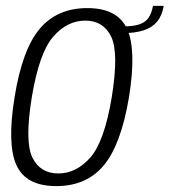

<svg xmlns="http://www.w3.org/2000/svg" viewBox="-20 -628 576 652"><path d="M171 4Q273.5 4 332.2 -66.2Q391 -136.5 418 -298Q444 -459 411.5 -529.8Q379 -600.5 276.5 -600.5Q174 -600.5 114.8 -530.2Q55.5 -460 29.5 -298Q3.5 -137.5 36 -66.8Q68.5 4 171 4ZM178 -39Q116.5 -39 90 -93Q63.5 -147 88 -298Q113 -448.5 160.5 -503.2Q208 -558 269.5 -558Q331 -558 357.5 -503.5Q384 -449 359.5 -298Q334.5 -147.5 286.8 -93.2Q239 -39 178 -39ZM400 -538.5 396 -515.5Q439.5 -515.5 468.5 -525.2Q497.5 -535 514 -555.2Q530.5 -575.5 536 -608H499.5Q495 -583 484.5 -567.8Q474 -552.5 454 -545.5Q434 -538.5 400 -538.5Z"/></svg>

Font: Anybody SemiCondensed Light
Style: Italic
Weight: 300
Width: 4
Italic angle: -10°
Version: Version 1.113;gftools[0.9.25]